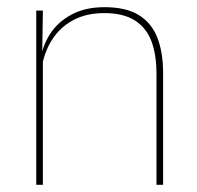

<svg xmlns="http://www.w3.org/2000/svg" viewBox="-20 -515 548 535"><path d="M434.5 0H416V-310Q416 -363 401.8 -400.5Q387.5 -438 355.5 -458.2Q323.5 -478.5 270 -478.5Q220.5 -478.5 183.8 -458.8Q147 -439 125 -404.2Q103 -369.5 96 -325L87 -344H92.5Q97 -385 118.8 -419.2Q140.5 -453.5 179 -474.2Q217.5 -495 271 -495Q331.5 -495 367.2 -472.8Q403 -450.5 418.8 -409.2Q434.5 -368 434.5 -311ZM99.5 0H81V-485.5H99.5L97.5 -358.5H99.5Z"/></svg>

Font: Anek Devanagari Thin
Style: Regular
Weight: 250
Designer: Kailash Malviya (Devanagari) & Yesha Goshar (Latin)
Foundry: Ek Type
Version: Version 1.003